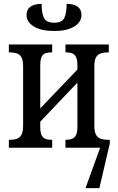

<svg xmlns="http://www.w3.org/2000/svg" viewBox="-20 -767 611 997"><path d="M424 210 500 0V-41H550V-21L496 210ZM26 0V-41H32Q51 -41 66.5 -46Q82 -51 91 -66.5Q100 -82 100 -113V-423Q100 -455 91 -470Q82 -485 66.5 -490Q51 -495 32 -495H26V-536H251V-495H246Q229 -495 216 -490.5Q203 -486 196 -471.5Q189 -457 189 -427V-204L382 -406V-427Q382 -457 374.5 -471.5Q367 -486 354 -490.5Q341 -495 324 -495H320V-536H545V-495H539Q520 -495 504 -490Q488 -485 479 -470Q470 -455 470 -423V-113Q470 -82 479 -66.5Q488 -51 504 -46Q520 -41 539 -41H545V0H320V-41H324Q341 -41 354 -46Q367 -51 374.5 -65Q382 -79 382 -109V-338L189 -135V-109Q189 -79 196 -65Q203 -51 216 -46Q229 -41 246 -41H251V0ZM261 -606Q195 -606 156.5 -629Q118 -652 118 -689Q118 -718 138.5 -732.5Q159 -747 196 -747Q196 -699 208.5 -674Q221 -649 261 -649Q302 -649 314 -674Q326 -699 326 -747Q363 -747 383 -732.5Q403 -718 403 -689Q403 -652 365 -629Q327 -606 261 -606Z"/></svg>

Font: Noto Serif Condensed
Style: Regular
Weight: 400
Width: 3
Designer: Monotype Design Team
Foundry: Monotype Imaging Inc.
Version: Version 2.015